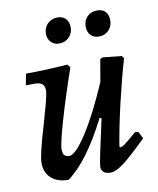

<svg xmlns="http://www.w3.org/2000/svg" viewBox="-77 -715 651 789"><g transform="rotate(-10 248.5 -321.0)"><path d="M477 -104Q410 -38 376.5 -13Q343 12 322 12Q283 12 283 -20Q283 -35 323 -215L315 -217Q231 -51 146 11Q100 11 74 -12.5Q48 -36 48 -77Q48 -110 86 -236Q98 -277 108 -315Q118 -353 118 -367Q118 -385 108.5 -393.5Q99 -402 78 -402H40L49 -449Q125 -449 223 -456L233 -443Q192 -324 165.5 -232.5Q139 -141 139 -117Q139 -100 145.5 -92.5Q152 -85 166 -85Q192 -85 241 -161Q290 -237 344 -362L360 -455L371 -460L449 -452L457 -442Q434 -364 410.5 -263.5Q387 -163 375 -87L379 -83Q386 -84 398 -92.5Q410 -101 448 -134L462 -133ZM158 -596Q158 -621 174.5 -637.5Q191 -654 217 -654Q238 -654 250.5 -640.5Q263 -627 263 -605Q263 -580 246.5 -563.5Q230 -547 205 -547Q185 -547 171.5 -560.5Q158 -574 158 -596ZM324 -596Q324 -622 340 -638Q356 -654 382 -654Q404 -654 416 -641Q428 -628 428 -605Q428 -580 412 -563.5Q396 -547 371 -547Q350 -547 337 -560.5Q324 -574 324 -596Z"/></g></svg>

Font: Alegreya Medium
Style: Italic
Weight: 500
Italic angle: -7°
Designer: Juan Pablo del Peral
Foundry: Huerta Tipografica
Version: Version 2.008; ttfautohint (v1.8)